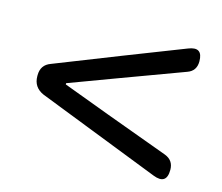

<svg xmlns="http://www.w3.org/2000/svg" viewBox="-69 -656 679 588"><g transform="rotate(15 271.0 -361.5)"><path d="M460 -160.2 70.3 -312.5Q37.1 -327.1 37.1 -362.3V-365.2Q37.1 -398.4 67.4 -409.2L270.5 -489.3L460.9 -563.5Q504.9 -581.1 504.9 -534.2Q504.9 -503.9 477.5 -494.1L274.4 -418.9L127.9 -364.3V-360.4L274.4 -305.7L476.6 -231.4Q504.9 -220.7 504.9 -190.4Q504.9 -142.6 460 -160.2Z"/></g></svg>

Font: Bpmf GenSen Rounded R
Style: R
Weight: 400
Foundry: But Ko
Version: Version 1.320